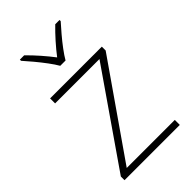

<svg xmlns="http://www.w3.org/2000/svg" viewBox="-231 -843 921 921"><g transform="rotate(-45 229.5 -382.0)"><path d="M416 0H41V-25L367 -496H66V-530H417V-504L90 -34H416ZM211 -606Q199 -627 178.5 -654.5Q158 -682 135.5 -709Q113 -736 95 -756V-764H124Q151 -738 179 -706Q207 -674 229 -645Q251 -674 279.5 -706Q308 -738 335 -764H364V-756Q346 -736 323 -709Q300 -682 279.5 -654.5Q259 -627 247 -606Z"/></g></svg>

Font: Noto Sans Bengali ExtraLight
Style: Regular
Weight: 200
Designer: Jelle Bosma - Monotype Design Team
Foundry: Monotype Imaging Inc.
Version: Version 2.003; ttfautohint (v1.8.4.7-5d5b)